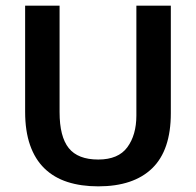

<svg xmlns="http://www.w3.org/2000/svg" viewBox="-20 -650 694 680"><path d="M69 -630H191V-253Q191 -166 223.5 -125.5Q256 -85 328 -85Q399 -85 431 -128.5Q463 -172 463 -241V-630H585V-249Q585 -118 519 -54Q453 10 328 10Q267 10 219 -5.5Q171 -21 137.5 -53.5Q104 -86 86.5 -136Q69 -186 69 -254Z"/></svg>

Font: Mukta SemiBold
Style: Regular
Weight: 600
Designer: Girish Dalvi and Yashodeep Gholap
Foundry: Ek Type
Version: Version 2.538;PS 1.002;hotconv 16.6.51;makeotf.lib2.5.65220;